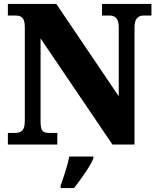

<svg xmlns="http://www.w3.org/2000/svg" viewBox="-20 -734 797 975"><path d="M20 0H271V-59H231C198 -59 186 -66 186 -120V-539L551 0H663V-594C663 -639 681 -655 709 -655H749V-714H498V-655H538C563 -655 583 -641 583 -598V-245L266 -714H20V-655H59C84 -655 106 -648 106 -598V-120C106 -66 85 -59 51 -59H20ZM288 208V221H356C390 177 437 113 454 71V61H332C324 103 302 170 288 208Z"/></svg>

Font: Noto Serif Sinhala SemiCondensed Black
Style: Regular
Weight: 900
Width: 4
Designer: Jelle Bosma - Monotype Design Team
Foundry: Monotype Imaging Inc.
Version: Version 2.007